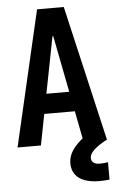

<svg xmlns="http://www.w3.org/2000/svg" viewBox="-62 -772 624 1031"><g transform="rotate(-5 250.0 -256.0)"><path d="M9 0 178 -730H322L491 0H365L252 -579H248L135 0ZM111 -167V-274H389V-167ZM431 218Q385 218 351.5 205.5Q318 193 301 168.5Q284 144 284 109Q284 72 307 38Q330 4 377 -30L490 0Q446 23 421 46Q396 69 396 90Q396 102 401.5 109.5Q407 117 417 121Q427 125 440 125Q452 125 464 124Q476 123 486 121V215Q474 216 460.5 217Q447 218 431 218Z"/></g></svg>

Font: M PLUS 1 Code SemiBold
Style: Regular
Weight: 600
Designer: Coji Morishita
Foundry: UNDERFOREST DESIGN
Version: Version 1.005